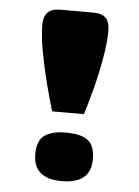

<svg xmlns="http://www.w3.org/2000/svg" viewBox="-47 -637 487 674"><g transform="rotate(5 196.5 -299.5)"><path d="M141 -241Q128 -283 114 -338Q100 -393 90 -447Q80 -501 80 -540Q80 -569 93.5 -584Q107 -599 140 -599H253Q286 -599 299.5 -584.5Q313 -570 313 -540Q313 -500 303.5 -445.5Q294 -391 280 -336.5Q266 -282 253 -241ZM196 0Q95 0 95 -86Q95 -134 120.5 -152.5Q146 -171 196 -171Q249 -171 273.5 -152.5Q298 -134 298 -86Q298 0 196 0Z"/></g></svg>

Font: Goldman
Style: Bold
Weight: 700
Designer: Jaikishan Patel
Version: Version 1.000; ttfautohint (v1.8.3)